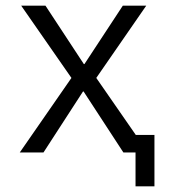

<svg xmlns="http://www.w3.org/2000/svg" viewBox="-20 -520 602 680"><path d="M277 -293H279L415 -500H498L321 -244L461 -42H527V140H460V20H443H417L276 -196H274L134 20H50L233 -244L55 -500H141Z"/></svg>

Font: Mplus 1p
Style: Regular
Weight: 400
Version: Version 1.061